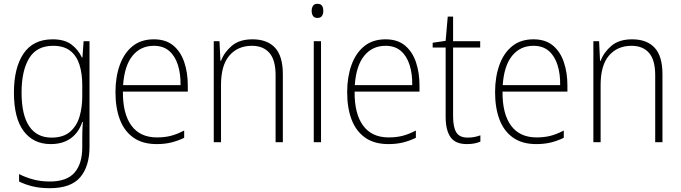

<svg xmlns="http://www.w3.org/2000/svg" viewBox="-20 -745 3569 1006"><path d="M256 -539Q318 -539 354 -512Q390 -485 409 -444H412L418 -529H449V24Q449 126 400.5 183.5Q352 241 241 241Q190 241 151 231.5Q112 222 80 206V167Q113 184 153 195Q193 206 241 206Q330 206 370.5 159.5Q411 113 411 27V-12Q411 -36 411.5 -58Q412 -80 414 -106H411Q393 -51 351 -20.5Q309 10 246 10Q155 10 104 -58Q53 -126 53 -260Q53 -390 103.5 -464.5Q154 -539 256 -539ZM258 -505Q172 -505 132.5 -439.5Q93 -374 93 -260Q93 -143 133 -83.5Q173 -24 250 -24Q312 -24 347.5 -55Q383 -86 397 -135Q411 -184 411 -239V-299Q411 -359 396.5 -405.5Q382 -452 348.5 -478.5Q315 -505 258 -505Z M786 -539Q849 -539 888 -506.5Q927 -474 945.5 -419Q964 -364 964 -297V-265H624Q623 -149 668.5 -87Q714 -25 802 -25Q842 -25 874 -33Q906 -41 945 -61V-23Q912 -7 877.5 1.5Q843 10 801 10Q727 10 679 -24Q631 -58 608 -119Q585 -180 585 -262Q585 -341 607.5 -404Q630 -467 674.5 -503Q719 -539 786 -539ZM786 -505Q717 -505 674.5 -453Q632 -401 625 -299H926Q927 -358 912 -405Q897 -452 866 -478.5Q835 -505 786 -505Z M1303 -539Q1380 -539 1421 -495Q1462 -451 1462 -356V0H1424V-351Q1424 -431 1391.5 -468Q1359 -505 1300 -505Q1226 -505 1182 -454Q1138 -403 1138 -300V0H1100V-529H1130L1135 -426H1138Q1154 -470 1194 -504.5Q1234 -539 1303 -539Z M1643 -725Q1661 -725 1667.5 -714.5Q1674 -704 1674 -688Q1674 -672 1667 -661.5Q1660 -651 1643 -651Q1627 -651 1620 -661.5Q1613 -672 1613 -688Q1613 -704 1620 -714.5Q1627 -725 1643 -725ZM1662 -529V0H1624V-529Z M2000 -539Q2063 -539 2102 -506.5Q2141 -474 2159.5 -419Q2178 -364 2178 -297V-265H1838Q1837 -149 1882.5 -87Q1928 -25 2016 -25Q2056 -25 2088 -33Q2120 -41 2159 -61V-23Q2126 -7 2091.5 1.5Q2057 10 2015 10Q1941 10 1893 -24Q1845 -58 1822 -119Q1799 -180 1799 -262Q1799 -341 1821.5 -404Q1844 -467 1888.5 -503Q1933 -539 2000 -539ZM2000 -505Q1931 -505 1888.5 -453Q1846 -401 1839 -299H2140Q2141 -358 2126 -405Q2111 -452 2080 -478.5Q2049 -505 2000 -505Z M2431 -24Q2450 -24 2467 -27.5Q2484 -31 2497 -36V-3Q2483 3 2466 6.5Q2449 10 2426 10Q2366 10 2340.5 -26.5Q2315 -63 2315 -133V-496H2247V-521L2315 -531L2326 -658H2354V-529H2496V-496H2354V-135Q2354 -80 2370.5 -52Q2387 -24 2431 -24Z M2775 -539Q2838 -539 2877 -506.5Q2916 -474 2934.5 -419Q2953 -364 2953 -297V-265H2613Q2612 -149 2657.5 -87Q2703 -25 2791 -25Q2831 -25 2863 -33Q2895 -41 2934 -61V-23Q2901 -7 2866.5 1.5Q2832 10 2790 10Q2716 10 2668 -24Q2620 -58 2597 -119Q2574 -180 2574 -262Q2574 -341 2596.5 -404Q2619 -467 2663.5 -503Q2708 -539 2775 -539ZM2775 -505Q2706 -505 2663.5 -453Q2621 -401 2614 -299H2915Q2916 -358 2901 -405Q2886 -452 2855 -478.5Q2824 -505 2775 -505Z M3292 -539Q3369 -539 3410 -495Q3451 -451 3451 -356V0H3413V-351Q3413 -431 3380.5 -468Q3348 -505 3289 -505Q3215 -505 3171 -454Q3127 -403 3127 -300V0H3089V-529H3119L3124 -426H3127Q3143 -470 3183 -504.5Q3223 -539 3292 -539Z"/></svg>

Font: Noto Sans Armenian SemiCondensed ExtraLight
Style: Regular
Weight: 200
Width: 4
Designer: Monotype Design Team
Foundry: Monotype Imaging Inc.
Version: Version 2.008; ttfautohint (v1.8.4.7-5d5b)